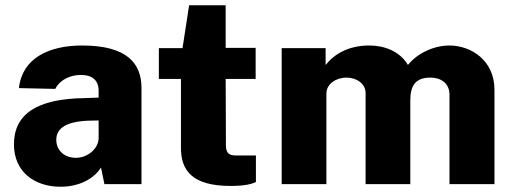

<svg xmlns="http://www.w3.org/2000/svg" viewBox="-20 -700 1952 730"><path d="M210 10C281 10 337 -20 364 -63L377 0H518V-365C518 -461 461 -527 292 -527C165 -527 64 -478 52 -365L190 -362C211 -401 251 -414 284 -415C331 -416 355 -395 355 -354V-329L303 -327C117 -325 33 -264 33 -151C33 -47 111 10 210 10ZM268 -100C228 -100 194 -125 194 -169C194 -226 261 -239 313 -241L355 -242V-174C354 -135 314 -100 268 -100Z M952 -400V-518H838V-680H699L674 -517H584V-400H668V-138C668 -55 707 7 857 7C913 7 939 -1 953 -8V-109H875C854 -109 839 -116 839 -146L838 -400Z M1051 0H1221V-344C1221 -384 1262 -405 1297 -405C1333 -405 1370 -384 1370 -346V0H1540V-318C1540 -374 1559 -405 1617 -405C1654 -405 1689 -385 1689 -340V0H1860V-359C1860 -472 1769 -527 1689 -527C1630 -527 1567 -498 1531 -453C1499 -507 1439 -527 1384 -527C1304 -527 1251 -494 1218 -453V-517H1051Z"/></svg>

Font: United Sans ExtraBold
Style: Regular
Weight: 800
Designer: Pablo Impallari, Rodrigo Fuenzalida (Modified by Dan O. Williams)
Version: Version 1.000;PS 001.000;hotconv 1.0.88;makeotf.lib2.5.64775